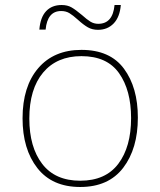

<svg xmlns="http://www.w3.org/2000/svg" viewBox="-20 -736 640 766"><path d="M70 -264Q70 -391 132.5 -464Q195 -537 305 -537Q419 -537 474.5 -462Q530 -387 530 -267Q530 -143 471.5 -66.5Q413 10 300 10Q188 10 129 -65.5Q70 -141 70 -264ZM503 -265Q503 -376 455 -444Q407 -512 305 -512Q207 -512 152 -446.5Q97 -381 97 -263Q97 -149 148.5 -82Q200 -15 300 -15Q401 -15 452 -82.5Q503 -150 503 -265ZM226 -716Q249 -716 265.5 -706.5Q282 -697 307 -676Q327 -658 341 -649.5Q355 -641 372 -641Q430 -641 437 -716H462Q458 -668 433.5 -642.5Q409 -617 371 -617Q348 -617 330.5 -627Q313 -637 291 -657Q271 -675 257 -683.5Q243 -692 224 -692Q169 -692 162 -618H137Q141 -667 164 -691.5Q187 -716 226 -716Z"/></svg>

Font: Noto Sans Mono UI Thin
Style: Regular
Weight: 250
Monospace: yes
Designer: Monotype Design team
Foundry: Monotype Imaging Inc.
Version: Version 1.000